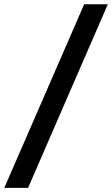

<svg xmlns="http://www.w3.org/2000/svg" viewBox="-78 -782 531 911"><path d="M433.6 -761.7 55.2 109.4H-57.6L321.3 -761.7Z"/></svg>

Font: Inter Display Semi Bold
Style: Italic
Weight: 600
Italic angle: -9.39999°
Designer: Rasmus Andersson
Foundry: rsms
Version: Version 4.000;git-4fc901f